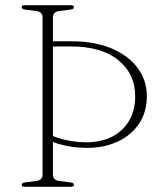

<svg xmlns="http://www.w3.org/2000/svg" viewBox="-20 -720 638 740"><path d="M159.5 -541V-561H253Q344 -561 409.5 -533.5Q475 -506 510.5 -458Q546 -410 546 -349Q546 -288.5 516.2 -243.8Q486.5 -199 434.2 -174.5Q382 -150 315 -150Q284.5 -150 255 -154.5Q225.5 -159 200 -167.2Q174.5 -175.5 155.5 -187L161.5 -207Q178 -197 203 -188.8Q228 -180.5 256.5 -176Q285 -171.5 311.5 -171.5Q398.5 -171.5 449.8 -219.8Q501 -268 501 -349.5Q501 -435 436.2 -488Q371.5 -541 253 -541ZM184 -45.5Q184 -36 190.5 -30Q197 -24 208 -22.5L250.5 -17Q258.5 -16 261.8 -14Q265 -12 265 -8Q265 -4.5 262.2 -2.2Q259.5 0 252.5 0H75.5Q69 0 66.2 -2.2Q63.5 -4.5 63.5 -8Q63.5 -15 77.5 -17L120 -22.5Q131.5 -24 137.8 -30Q144 -36 144 -45.5V-654.5Q144 -664 137.8 -670Q131.5 -676 120 -677.5L77.5 -683Q63.5 -685 63.5 -692Q63.5 -696 66.2 -698Q69 -700 75.5 -700H252.5Q259.5 -700 262.2 -698Q265 -696 265 -692Q265 -688.5 261.8 -686.2Q258.5 -684 250.5 -683L208 -677.5Q197 -676 190.5 -670Q184 -664 184 -654.5Z"/></svg>

Font: Fraunces Thin
Style: Regular
Weight: 250
Version: Version 1.000;[b76b70a41]